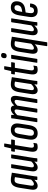

<svg xmlns="http://www.w3.org/2000/svg" viewBox="1319 -2035 901 3579"><g transform="rotate(-90 1769.5 -245.5)"><path d="M96 6Q55 6 35 -25Q15 -56 26 -125L60 -341Q74 -423 108.5 -458.5Q143 -494 203 -494Q243 -494 274.5 -486.5Q306 -479 340 -475L284 -121Q277 -80 273.5 -54Q270 -28 269 -10Q269 0 260 0H212Q203 0 203 -10Q204 -20 205 -32Q206 -44 208 -56Q183 -31 155.5 -12.5Q128 6 96 6ZM129 -64Q148 -64 169 -78.5Q190 -93 211 -116L257 -417Q244 -420 230 -422.5Q216 -425 201 -425Q173 -425 157 -405.5Q141 -386 132 -335L100 -128Q94 -94 101.5 -79Q109 -64 129 -64Z M437 6Q397 6 377.5 -25Q358 -56 369 -125L425 -478Q427 -488 434 -488H489Q499 -488 498 -478L442 -128Q436 -93 443.5 -78.5Q451 -64 471 -64Q492 -64 515.5 -81.5Q539 -99 561 -127L562 -72Q535 -40 505 -17Q475 6 437 6ZM552 0Q543 0 543 -10Q544 -30 547.5 -57Q551 -84 553 -100L549 -110L607 -478Q609 -488 617 -488H672Q682 -488 680 -478L623 -121Q617 -82 613 -55Q609 -28 609 -10Q609 0 599 0Z M817 6Q763 6 743 -28Q723 -62 735 -137L780 -419H739Q729 -419 730 -428L738 -478Q741 -488 748 -488H793L820 -608Q824 -618 831 -618H875Q886 -618 884 -608L864 -488H951Q961 -488 959 -478L950 -428Q949 -419 941 -419H854L809 -138Q802 -95 810.5 -79Q819 -63 842 -63Q855 -63 866 -66Q877 -69 887 -73Q890 -75 893 -72.5Q896 -70 895 -65L886 -14Q885 -7 877 -3Q865 1 849 3.5Q833 6 817 6Z M1073 6Q1008 6 977 -35.5Q946 -77 959 -159L987 -333Q1001 -417 1037.5 -455.5Q1074 -494 1140 -494Q1205 -494 1236.5 -452.5Q1268 -411 1254 -329L1227 -155Q1214 -72 1177 -33Q1140 6 1073 6ZM1082 -64Q1113 -64 1129.5 -84.5Q1146 -105 1153 -157L1180 -328Q1188 -379 1176 -401.5Q1164 -424 1131 -424Q1100 -424 1084.5 -403Q1069 -382 1061 -331L1032 -160Q1024 -109 1036.5 -86.5Q1049 -64 1082 -64Z M1290 0Q1280 0 1282 -10L1338 -366Q1345 -407 1348.5 -434Q1352 -461 1353 -478Q1353 -488 1362 -488H1410Q1418 -488 1418 -478Q1418 -468 1417 -455.5Q1416 -443 1414 -431Q1443 -462 1471.5 -478Q1500 -494 1529 -494Q1558 -494 1574 -478Q1590 -462 1592 -430Q1621 -461 1650 -477.5Q1679 -494 1707 -494Q1747 -494 1763 -463Q1779 -432 1768 -366L1711 -10Q1710 0 1701 0H1646Q1637 0 1638 -10L1694 -362Q1700 -394 1694 -409Q1688 -424 1669 -424Q1653 -424 1634 -411.5Q1615 -399 1590 -373L1533 -10Q1532 0 1523 0H1468Q1459 0 1460 -10L1516 -362Q1522 -394 1516 -409Q1510 -424 1491 -424Q1475 -424 1455.5 -411.5Q1436 -399 1412 -372L1355 -10Q1353 0 1345 0Z M1877 6Q1836 6 1816 -25Q1796 -56 1807 -125L1841 -341Q1855 -423 1889.5 -458.5Q1924 -494 1984 -494Q2024 -494 2055.5 -486.5Q2087 -479 2121 -475L2065 -121Q2058 -80 2054.5 -54Q2051 -28 2050 -10Q2050 0 2041 0H1993Q1984 0 1984 -10Q1985 -20 1986 -32Q1987 -44 1989 -56Q1964 -31 1936.5 -12.5Q1909 6 1877 6ZM1910 -64Q1929 -64 1950 -78.5Q1971 -93 1992 -116L2038 -417Q2025 -420 2011 -422.5Q1997 -425 1982 -425Q1954 -425 1938 -405.5Q1922 -386 1913 -335L1881 -128Q1875 -94 1882.5 -79Q1890 -64 1910 -64Z M2258 6Q2204 6 2184 -28Q2164 -62 2176 -137L2221 -419H2180Q2170 -419 2171 -428L2179 -478Q2182 -488 2189 -488H2234L2261 -608Q2265 -618 2272 -618H2316Q2327 -618 2325 -608L2305 -488H2392Q2402 -488 2400 -478L2391 -428Q2390 -419 2382 -419H2295L2250 -138Q2243 -95 2251.5 -79Q2260 -63 2283 -63Q2296 -63 2307 -66Q2318 -69 2328 -73Q2331 -75 2334 -72.5Q2337 -70 2336 -65L2327 -14Q2326 -7 2318 -3Q2306 1 2290 3.5Q2274 6 2258 6Z M2397 0Q2387 0 2389 -10L2463 -478Q2465 -488 2473 -488H2529Q2533 -488 2535.5 -485.5Q2538 -483 2537 -478L2462 -10Q2460 0 2452 0ZM2517 -572Q2495 -572 2483 -584Q2471 -596 2475 -618L2476 -630Q2480 -653 2493 -664.5Q2506 -676 2529 -676Q2551 -676 2562.5 -664Q2574 -652 2571 -630L2569 -618Q2566 -595 2552.5 -583.5Q2539 -572 2517 -572Z M2707 185Q2698 185 2699 175L2792 -417Q2781 -420 2766.5 -422.5Q2752 -425 2736 -425Q2707 -425 2691.5 -405.5Q2676 -386 2667 -335L2635 -127Q2629 -94 2636 -79Q2643 -64 2662 -64Q2683 -64 2707 -81Q2731 -98 2756 -128L2754 -70Q2723 -34 2693 -14Q2663 6 2630 6Q2585 6 2568 -27Q2551 -60 2561 -124L2595 -341Q2609 -422 2643 -458Q2677 -494 2738 -494Q2778 -494 2809.5 -486.5Q2841 -479 2875 -475L2772 175Q2771 185 2763 185Z M2974 6Q2934 6 2914.5 -25Q2895 -56 2906 -125L2962 -478Q2964 -488 2971 -488H3026Q3036 -488 3035 -478L2979 -128Q2973 -93 2980.5 -78.5Q2988 -64 3008 -64Q3029 -64 3052.5 -81.5Q3076 -99 3098 -127L3099 -72Q3072 -40 3042 -17Q3012 6 2974 6ZM3089 0Q3080 0 3080 -10Q3081 -30 3084.5 -57Q3088 -84 3090 -100L3086 -110L3144 -478Q3146 -488 3154 -488H3209Q3219 -488 3217 -478L3160 -121Q3154 -82 3150 -55Q3146 -28 3146 -10Q3146 0 3136 0Z M3354 6Q3288 6 3259.5 -37Q3231 -80 3245 -161L3272 -333Q3286 -418 3321 -456Q3356 -494 3422 -494Q3476 -494 3505.5 -466.5Q3535 -439 3535 -387Q3535 -322 3499 -280Q3463 -238 3392 -228L3327 -218L3317 -157Q3309 -107 3320 -84.5Q3331 -62 3361 -62Q3390 -62 3406 -78.5Q3422 -95 3425 -127Q3426 -136 3435 -136H3486Q3495 -136 3494 -126Q3487 -60 3452.5 -27Q3418 6 3354 6ZM3337 -282 3378 -288Q3420 -295 3441 -318Q3462 -341 3462 -377Q3462 -426 3416 -426Q3385 -426 3369.5 -405.5Q3354 -385 3346 -333Z"/></g></svg>

Font: Sofia Sans Extra Condensed Medium
Style: Italic
Weight: 500
Italic angle: -9°
Version: Version 4.100